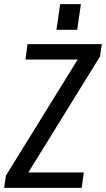

<svg xmlns="http://www.w3.org/2000/svg" viewBox="-38 -915 516 935"><path d="M-9 -60 376 -683 404 -625H86L96 -700H458L449 -640L64 -17L35 -75H370L360 0H-18ZM356 -895 338 -770H237L255 -895Z"/></svg>

Font: Pathway Extreme Condensed Medium
Style: Italic
Weight: 500
Width: 3
Italic angle: -8°
Version: Version 1.001;gftools[0.9.26]